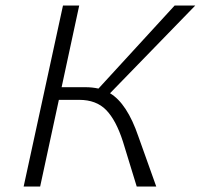

<svg xmlns="http://www.w3.org/2000/svg" viewBox="-20 -678 730 698"><path d="M380 -339Q442 -302 483 -182L548 0H477L427 -163Q402 -241 366 -278Q330 -315 268 -315H194L126 0H66L209 -658H268L204 -361H291Q315 -361 338 -356L615 -658H690Z"/></svg>

Font: EauTest Semilight
Style: Italic
Weight: 300
Italic angle: -12°
Designer: Christian Thalmann (Catharsis Fonts)
Version: Version 0.001;PS 000.001;hotconv 1.0.88;makeotf.lib2.5.64775